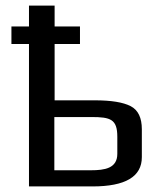

<svg xmlns="http://www.w3.org/2000/svg" viewBox="-20 -669 573 689"><path d="M21 -511H84V0H312C430 0 489 -35 489 -105V-205C489 -246 476 -274 449 -288C422 -302 379 -309 320 -309H176V-511H267V-574H176V-649H84V-574H21ZM306 -58H175V-249H308C377 -249 401 -241 401 -178V-117C401 -65 356 -58 306 -58Z"/></svg>

Font: Gamestation Text
Style: Bold
Weight: 400
Designer: Jonas Hecksher
Foundry: Jonas Hecksher, Playtypeª, e-types AS
Version: Version 1.003